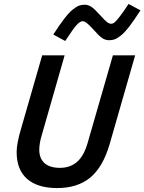

<svg xmlns="http://www.w3.org/2000/svg" viewBox="-20 -934 729 969"><path d="M689 -881.8Q657.2 -832.5 633.1 -801Q608.9 -769.5 590.3 -754.9Q571.8 -740.2 559.1 -735.6Q546.4 -731 530.8 -731Q511.7 -731 495.6 -741.9Q479.5 -752.9 453.1 -783.2Q428.2 -810.5 416.7 -818.8Q405.3 -827.1 397 -827.1Q384.8 -827.1 367.4 -808.6Q350.1 -790 309.1 -727.1L249 -759.8Q280.8 -809.1 304.9 -840.3Q329.1 -871.6 347.7 -886.2Q366.2 -900.9 378.9 -905.5Q391.6 -910.2 407.2 -910.2Q425.3 -910.2 441.7 -899.2Q458 -888.2 484.9 -857.9Q510.3 -829.6 521 -821.8Q531.7 -814 541 -814Q548.8 -814 556.6 -819.6Q564.5 -825.2 582.5 -848.1Q600.6 -871.1 628.9 -914.1ZM422.9 -214.8 549.8 -654.8H662.1L533.2 -206.1Q499.5 -90.8 435.5 -37.8Q371.6 15.1 268.1 15.1Q169.9 15.1 116.9 -31Q64 -77.1 64 -167Q64 -210.9 87.9 -290L192.9 -654.8H306.2L189.9 -249Q178.2 -209 178.2 -178.2Q178.2 -134.3 204.8 -110.6Q231.4 -86.9 282.2 -86.9Q335 -86.9 369.6 -117.7Q404.3 -148.4 422.9 -214.8Z"/></svg>

Font: IntelOne Mono Medium
Style: Italic
Weight: 500
Italic angle: -16°
Designer: Fred Shallcrass
Foundry: Frere-Jones Type LLC
Version: Version 1.200;hotconv 1.1.0;makeotfexe 2.6.0;FJTRelease1.2